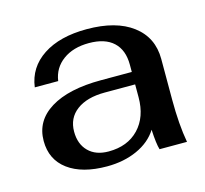

<svg xmlns="http://www.w3.org/2000/svg" viewBox="-65 -782 542 507"><g transform="rotate(-15 206.5 -528.0)"><path d="M25 -454Q25 -509 74.5 -539.5Q124 -570 213 -570H297V-590Q297 -630 274 -651.5Q251 -673 207 -673Q164 -673 136 -652.5Q108 -632 103 -597H39Q46 -650 91.5 -680Q137 -710 211 -710Q291 -710 336 -676Q381 -642 381 -583V-471Q381 -404 390 -354H315Q310 -370 308 -409Q289 -379 252.5 -362.5Q216 -346 170 -346Q102 -346 63.5 -374.5Q25 -403 25 -454ZM297 -501V-536H214Q165 -536 137 -515Q109 -494 109 -457Q109 -423 129 -403Q149 -383 184 -383Q236 -383 266.5 -415Q297 -447 297 -501Z"/></g></svg>

Font: Fahkwang Medium
Style: Regular
Weight: 500
Version: Version 1.000; ttfautohint (v1.6)